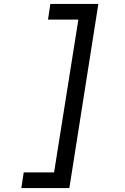

<svg xmlns="http://www.w3.org/2000/svg" viewBox="-20 -850 640 980"><path d="M89 110 101 30H256L380 -750H225L237 -830H482L334 110Z"/></svg>

Font: NKDuy Mono
Style: Italic
Weight: 400
Italic angle: -9°
Monospace: yes
Designer: NKDuy
Foundry: NKDuy
Version: Version 2.251; ttfautohint (v1.8.4.7-5d5b)